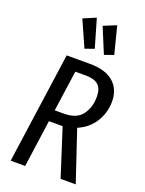

<svg xmlns="http://www.w3.org/2000/svg" viewBox="-174 -1038 846 1120"><g transform="rotate(20 249.0 -478.0)"><path d="M338 -313 443 0H349L255 -293H170L129 0H39L136 -689H281Q377 -689 427 -645.5Q477 -602 477 -526Q477 -458 441.5 -400Q406 -342 338 -313ZM236 -364Q316 -364 350 -410Q384 -456 384 -522Q384 -572 359 -594.5Q334 -617 280 -617H216L180 -364ZM277 -781 220 -761 148 -923 226 -956ZM396 -786 339 -766 274 -923 353 -955Z"/></g></svg>

Font: Fira Sans Compressed
Style: Italic
Weight: 400
Width: 1
Italic angle: -8°
Designer: bBox Type GmbH & Carrois Corporate GbR & Edenspiekermann AG
Foundry: bBox Type GmbH & Carrois Corporate GbR & Edenspiekermann AG
Version: Version 4.301